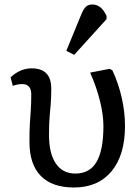

<svg xmlns="http://www.w3.org/2000/svg" viewBox="-20 -820 622 854"><path d="M309 14Q212 14 161.5 -37.5Q111 -89 111 -189Q111 -240 113 -272Q115 -304 117 -332.5Q119 -361 119 -400Q119 -446 79 -446Q57 -446 37 -438L27 -476Q70 -516 121 -516Q208 -516 208 -426Q208 -385 205.5 -356.5Q203 -328 200.5 -298Q198 -268 198 -220Q198 -137 228.5 -92.5Q259 -48 315 -48Q379 -48 409.5 -100Q440 -152 440 -260Q440 -309 424.5 -371.5Q409 -434 381 -497L468 -514L480 -507Q507 -449 521.5 -385Q536 -321 536 -260Q536 -130 476 -58Q416 14 309 14ZM310 -576 275 -594 342 -757Q352 -781 362.5 -790.5Q373 -800 391 -800Q431 -800 454 -749V-735Z"/></svg>

Font: Literata 12pt
Style: Regular
Weight: 400
Designer: Latin by Veronika Burian and Jose Scaglione. Greek by Irene Vlachou. Cyrillic by Vera Evstafieva.
Foundry: TypeTogether
Version: Version 3.002